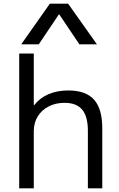

<svg xmlns="http://www.w3.org/2000/svg" viewBox="-20 -1020 642 1040"><path d="M84 0V-730H163V-450H165Q195 -489 242 -509.5Q289 -530 350 -530Q446 -530 490.5 -479Q535 -428 534 -320V0H456V-306Q457 -387 426 -425Q395 -463 330 -463Q281 -463 243.5 -443.5Q206 -424 185 -390.5Q164 -357 163 -312V0ZM95 -780 250 -1000H349L505 -780H410L301 -942H299L190 -780Z"/></svg>

Font: M PLUS 2
Style: Regular
Weight: 400
Designer: Coji Morishita
Foundry: UNDERFOREST DESIGN
Version: Version 1.001